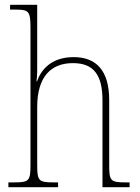

<svg xmlns="http://www.w3.org/2000/svg" viewBox="-20 -780 584 800"><path d="M15 0H222V-20H208C140 -20 135 -25 135 -95V-334C135 -460 192 -517 284 -517C372 -517 407 -466 407 -361V0H520V-20H506C439 -20 435 -26 435 -94V-363C435 -486 381 -542 287 -542C195 -542 152 -491 134 -441H132C134 -455 135 -472 135 -487V-760H22V-740H44C100 -740 107 -734 107 -663V-95C107 -25 102 -20 34 -20H15Z"/></svg>

Font: Noto Serif Devanagari SemiCondensed Thin
Style: Regular
Weight: 100
Width: 4
Designer: Universal Thirst, Indian Type Foundry and the Monotype Design Team
Foundry: Monotype Imaging Inc.
Version: Version 2.004